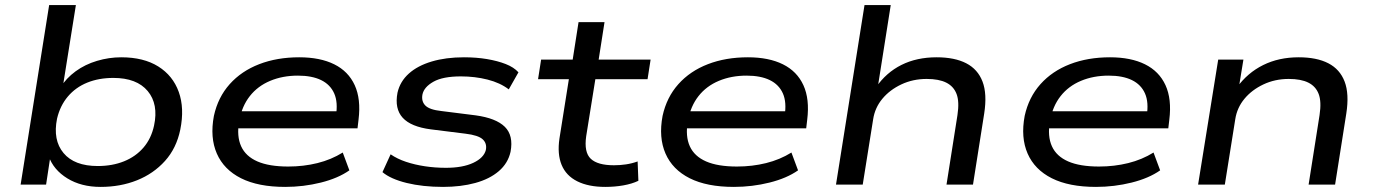

<svg xmlns="http://www.w3.org/2000/svg" viewBox="-20 -725 5400 754"><path d="M375 9Q299 9 244.5 -24.5Q190 -58 171 -112H178L161 0H61L173 -705H278L226 -380H216Q240 -418 277 -445Q314 -472 361 -486Q408 -500 456 -500Q544 -500 601.5 -464Q659 -428 682 -364Q705 -300 688 -216Q673 -143 628 -93Q583 -43 518 -17Q453 9 375 9ZM364 -73Q421 -73 467 -91.5Q513 -110 543.5 -145.5Q574 -181 585 -232Q603 -316 560 -367.5Q517 -419 425 -419Q368 -419 322.5 -400.5Q277 -382 246.5 -346Q216 -310 204 -259Q187 -175 229.5 -124Q272 -73 364 -73Z M1100 9Q994 9 926.5 -25Q859 -59 831.5 -122Q804 -185 820 -270Q836 -343 882 -394.5Q928 -446 998 -473Q1068 -500 1155 -500Q1237 -500 1292.5 -472.5Q1348 -445 1373 -390.5Q1398 -336 1388 -255L1384 -221H893L902 -288H1325L1299 -269Q1308 -323 1292.5 -358Q1277 -393 1241 -410.5Q1205 -428 1150 -428Q1090 -428 1041 -407.5Q992 -387 961 -347.5Q930 -308 920 -252L919 -248Q909 -190 927 -150.5Q945 -111 991 -91Q1037 -71 1112 -71Q1172 -71 1226.5 -84.5Q1281 -98 1326 -126L1352 -56Q1308 -25 1240 -8Q1172 9 1100 9Z M1720 9Q1640 9 1577 -6.5Q1514 -22 1482 -49L1514 -119Q1540 -101 1574.5 -89.5Q1609 -78 1649 -72Q1689 -66 1731 -66Q1797 -66 1838.5 -85.5Q1880 -105 1888 -136Q1893 -162 1875.5 -178Q1858 -194 1808 -200L1672 -217Q1594 -227 1561.5 -262.5Q1529 -298 1541 -361Q1551 -405 1585.5 -436Q1620 -467 1675.5 -483.5Q1731 -500 1802 -500Q1851 -500 1892.5 -493Q1934 -486 1966 -473.5Q1998 -461 2016 -441L1978 -374Q1944 -400 1894.5 -412.5Q1845 -425 1790 -425Q1719 -425 1682 -404Q1645 -383 1639 -354Q1634 -327 1650.5 -310.5Q1667 -294 1713 -289L1848 -272Q1928 -261 1962.5 -227Q1997 -193 1985 -129Q1975 -84 1939 -53Q1903 -22 1846.5 -6.5Q1790 9 1720 9Z M2357 9Q2291 9 2247 -13Q2203 -35 2185.5 -77.5Q2168 -120 2177 -181L2214 -414H2093L2105 -491H2229L2252 -638H2354L2331 -491H2535L2523 -414H2318L2282 -190Q2273 -127 2300 -101.5Q2327 -76 2391 -76Q2415 -76 2438.5 -79.5Q2462 -83 2484 -91L2487 -15Q2462 -3 2428 3Q2394 9 2357 9Z M2862 9Q2756 9 2688.5 -25Q2621 -59 2593.5 -122Q2566 -185 2582 -270Q2598 -343 2644 -394.5Q2690 -446 2760 -473Q2830 -500 2917 -500Q2999 -500 3054.5 -472.5Q3110 -445 3135 -390.5Q3160 -336 3150 -255L3146 -221H2655L2664 -288H3087L3061 -269Q3070 -323 3054.5 -358Q3039 -393 3003 -410.5Q2967 -428 2912 -428Q2852 -428 2803 -407.5Q2754 -387 2723 -347.5Q2692 -308 2682 -252L2681 -248Q2671 -190 2689 -150.5Q2707 -111 2753 -91Q2799 -71 2874 -71Q2934 -71 2988.5 -84.5Q3043 -98 3088 -126L3114 -56Q3070 -25 3002 -8Q2934 9 2862 9Z M3263 0 3375 -705H3478L3427 -382H3420Q3460 -440 3520 -470Q3580 -500 3658 -500Q3729 -500 3774.5 -476.5Q3820 -453 3838.5 -404.5Q3857 -356 3845 -279L3801 0H3697L3740 -273Q3748 -326 3736.5 -356Q3725 -386 3696 -400.5Q3667 -415 3619 -415Q3565 -415 3519.5 -393.5Q3474 -372 3445 -337Q3416 -302 3409 -257L3368 0Z M4284 9Q4178 9 4110.5 -25Q4043 -59 4015.5 -122Q3988 -185 4004 -270Q4020 -343 4066 -394.5Q4112 -446 4182 -473Q4252 -500 4339 -500Q4421 -500 4476.5 -472.5Q4532 -445 4557 -390.5Q4582 -336 4572 -255L4568 -221H4077L4086 -288H4509L4483 -269Q4492 -323 4476.5 -358Q4461 -393 4425 -410.5Q4389 -428 4334 -428Q4274 -428 4225 -407.5Q4176 -387 4145 -347.5Q4114 -308 4104 -252L4103 -248Q4093 -190 4111 -150.5Q4129 -111 4175 -91Q4221 -71 4296 -71Q4356 -71 4410.5 -84.5Q4465 -98 4510 -126L4536 -56Q4492 -25 4424 -8Q4356 9 4284 9Z M4685 0 4764 -491H4863L4845 -381H4837Q4879 -439 4940.5 -469.5Q5002 -500 5080 -500Q5151 -500 5196.5 -476.5Q5242 -453 5260.5 -404.5Q5279 -356 5267 -279L5223 0H5119L5162 -273Q5170 -326 5158.5 -356Q5147 -386 5118 -400.5Q5089 -415 5041 -415Q4987 -415 4941.5 -393.5Q4896 -372 4867 -337Q4838 -302 4831 -257L4790 0Z"/></svg>

Font: Nunito Sans 10pt Expanded Medium
Style: Italic
Weight: 500
Width: 7
Italic angle: -9°
Designer: Vernon Adams
Foundry: Vernon Adams
Version: Version 3.101;gftools[0.9.27]